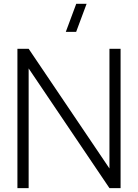

<svg xmlns="http://www.w3.org/2000/svg" viewBox="-20 -972 713 992"><path d="M373.5 -807.5H320L374 -952.5H427.5ZM70 0V-720H128L545.5 -101.5V-720H603V0H545.5L128 -618.5V0Z"/></svg>

Font: Vela Sans Light
Style: Regular
Weight: 300
Designer: Principal design: Mikhail Sharanda - project Manrope.
Design modification: Ravid Balaliev
Foundry: Mikhail Sharanda
Version: Version 1.001